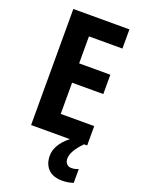

<svg xmlns="http://www.w3.org/2000/svg" viewBox="-175 -792 822 1110"><g transform="rotate(20 236.5 -236.5)"><path d="M421 0H76V-714H421V-596H215V-430H407V-311H215V-119H421ZM339 110Q339 130 350 142Q361 154 379 154Q394 154 404.5 151Q415 148 422 145V230Q410 234 393 237.5Q376 241 355 241Q297 241 267.5 210.5Q238 180 238 130Q238 88 265.5 50Q293 12 334 -13L402 0Q339 64 339 110Z"/></g></svg>

Font: Noto Sans Tamil Condensed
Style: Bold
Weight: 700
Width: 3
Designer: Jelle Bosma - Monotype Design Team
Foundry: Monotype Imaging Inc.
Version: Version 2.004; ttfautohint (v1.8.4.7-5d5b)